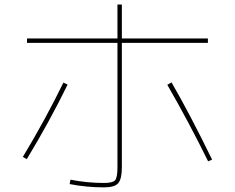

<svg xmlns="http://www.w3.org/2000/svg" viewBox="-20 -810 1040 850"><path d="M900.4 -639.6V-620.1H519.5V-70.3Q519.5 -17.6 503.4 1Q487.3 19.5 440.4 19.5Q363.3 19.5 288.1 4.9L292 -14.6Q365.2 0 440.4 0Q478.5 0 489.3 -11.7Q500 -23.4 500 -70.3V-620.1H99.6V-639.6H500V-790H519.5V-639.6ZM81.1 -115.2Q181.6 -282.2 260.7 -444.3L279.3 -435.5Q199.2 -271.5 98.6 -105.5ZM720.7 -434.6 739.3 -445.3Q820.3 -305.7 918.9 -103.5L901.4 -95.7Q817.4 -266.6 720.7 -434.6Z"/></svg>

Font: Mgen+ 1m thin
Style: Regular
Weight: 100
Designer: [Source Han Sans]
Ryoko NISHIZUKA  (kana & ideographs); Paul D. Hunt (Latin, Greek & Cyrillic); Wenlong ZHANG  (bopomofo
Version: Version 1.059.20150602